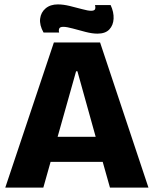

<svg xmlns="http://www.w3.org/2000/svg" viewBox="-20 -853 699 873"><path d="M4 0 225 -660H435L655 0H480L447 -117H210L177 0ZM326 -529 242 -231H415L332 -529ZM423 -700Q399 -700 368.5 -708Q338 -716 310.5 -723.5Q283 -731 268 -731Q252 -731 249 -722.5Q246 -714 249 -705H178Q159 -739 162.5 -768Q166 -797 187.5 -815Q209 -833 243 -833Q267 -833 296.5 -826Q326 -819 353 -811.5Q380 -804 394 -804Q410 -804 412.5 -812Q415 -820 412 -830H483Q498 -798 496.5 -768Q495 -738 477 -719Q459 -700 423 -700Z"/></svg>

Font: Bricolage Grotesque 48pt ExtraBold
Style: Regular
Weight: 800
Designer: Mathieu Triay
Foundry: Atelier Triay
Version: Version 1.000; ttfautohint (v1.8.4.7-5d5b);gftools[0.9.32]